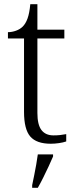

<svg xmlns="http://www.w3.org/2000/svg" viewBox="-20 -678 362 919"><path d="M223 10Q155 10 125 -24.5Q95 -59 95 -143V-494H18V-524Q37 -524 56.5 -531Q76 -538 89 -551Q103 -565 112 -590Q121 -615 125 -658H159V-536H288V-494H159V-137Q159 -81 178.5 -55.5Q198 -30 236 -30Q253 -30 267 -31.5Q281 -33 297 -36V-1Q283 4 262.5 7Q242 10 223 10ZM134 208Q139 185 144 159.5Q149 134 153.5 109Q158 84 161 61H234V71Q225 92 212.5 119Q200 146 186.5 173Q173 200 161 221H134Z"/></svg>

Font: Noto Serif Kannada Light
Style: Regular
Weight: 300
Version: Version 2.003